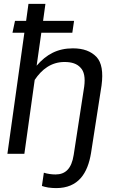

<svg xmlns="http://www.w3.org/2000/svg" viewBox="-20 -789 610 985"><path d="M447 -4 501 -351C510 -419 502 -468 475 -497C447 -526 408 -541 354 -541C275 -541 218 -510 168 -452L192 -621H351L360 -682H201L213 -769H126L114 -682H57L44 -621H105L18 0H105L158 -379C194 -433 243 -471 311 -471C348 -471 375 -462 393 -442C412 -423 418 -390 412 -345L358 6C347 77 315 106 265 106C246 106 223 103 205 97L195 165C202 168 213 170 227 173C242 175 255 176 268 176C382 176 430 100 447 -4Z"/></svg>

Font: Cheyenne Sans
Style: Italic
Weight: 400
Italic angle: -8.13011°
Designer: The Public Sans project authors (U.S. Web Design System), Libre Franklin designed by Pablo Impallari and Rodrigo Fuenzal
Foundry: The Cheyenne Sans Project Authors
Version: Version 2.007